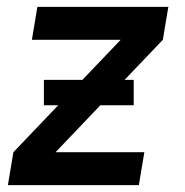

<svg xmlns="http://www.w3.org/2000/svg" viewBox="-20 -540 540 560"><path d="M3 0 19 -96 332 -424H73L89 -520H471L455 -424L142 -96H401L385 0ZM108 -233V-307H370V-233Z"/></svg>

Font: Iosevka
Style: Bold Italic
Weight: 700
Italic angle: -9°
Monospace: yes
Designer: Belleve Invis
Foundry: Belleve Invis
Version: Version 32.5.0; ttfautohint (v1.8.4)